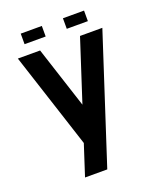

<svg xmlns="http://www.w3.org/2000/svg" viewBox="-150 -911 827 1002"><g transform="rotate(-20 263.5 -410.0)"><path d="M263.7 -361.8 374.5 -703.1H498.5L270 0H146.5L202.1 -171.4L143.6 -351.6L29.3 -703.1H152.8ZM205.1 -761.7H87.9V-820.3H205.1ZM439.5 -761.7H322.3V-820.3H439.5Z"/></g></svg>

Font: Gerhaus
Style: Regular
Weight: 400
Designer: GGBotNet
Foundry: GGBotNet
Version: 1.01